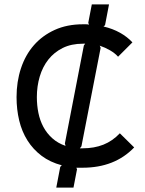

<svg xmlns="http://www.w3.org/2000/svg" viewBox="-20 -840 658 870"><path d="M588 -172Q500 -80 354 -80H326L329 -73L313 10H235L253 -84L260 -91Q207 -105 168.5 -134Q130 -163 104.5 -203.5Q79 -244 67 -294Q55 -344 55 -400Q55 -470 75 -530.5Q95 -591 133.5 -635Q172 -679 228 -704.5Q284 -730 356 -730Q362 -730 370 -730Q378 -730 383 -728L380 -737L396 -820H474L456 -726L449 -720Q491 -710 524 -691.5Q557 -673 580 -648L515 -583Q501 -599 478.5 -612Q456 -625 432 -633L436 -623L349 -177L342 -168H355Q407 -168 448.5 -184.5Q490 -201 523 -236ZM366 -642H356Q303 -642 264 -622.5Q225 -603 199 -570Q173 -537 160 -493Q147 -449 147 -400Q147 -363 154 -328.5Q161 -294 176.5 -265Q192 -236 217 -213.5Q242 -191 277 -179L274 -190L360 -634Z"/></svg>

Font: TypoPRO Sinkin Sans
Style: 400 Regular
Weight: 400
Designer: Keith Bates
Foundry: K-Type
Version: Sinkin Sans (version 1.0)  by Keith Bates   •   © 2014   www